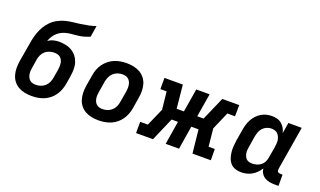

<svg xmlns="http://www.w3.org/2000/svg" viewBox="-76 -1174 2702 1622"><g transform="rotate(20 1275.0 -363.5)"><path d="M256 8Q224 8 193.5 2Q163 -4 137 -18.5Q111 -33 92.5 -56.5Q74 -80 65.5 -109Q57 -138 56.5 -169.5Q56 -201 61 -233L84 -368Q89 -401 95.5 -434Q102 -467 113 -499.5Q124 -532 141.5 -562.5Q159 -593 184 -618Q209 -643 240.5 -660Q272 -677 305.5 -685.5Q339 -694 372 -697.5Q405 -701 438 -705.5Q471 -710 504.5 -717Q538 -724 570 -735L554 -634Q531 -624 507.5 -617Q484 -610 460.5 -606.5Q437 -603 413 -601.5Q389 -600 365.5 -596Q342 -592 318.5 -582.5Q295 -573 275.5 -556.5Q256 -540 242.5 -518.5Q229 -497 221 -474Q243 -490 268.5 -496.5Q294 -503 319 -503Q350 -503 380.5 -496.5Q411 -490 436 -474.5Q461 -459 478.5 -436Q496 -413 505 -384.5Q514 -356 513.5 -324.5Q513 -293 508 -262L496 -187Q491 -160 481 -133.5Q471 -107 454.5 -83.5Q438 -60 415 -41.5Q392 -23 365.5 -12Q339 -1 311 3.5Q283 8 256 8ZM257 -93Q279 -93 301 -100.5Q323 -108 340 -124Q357 -140 366 -161Q375 -182 378 -203L391 -278Q393 -293 393.5 -308Q394 -323 392 -337.5Q390 -352 383.5 -364.5Q377 -377 366.5 -386Q356 -395 341.5 -398.5Q327 -402 312 -402Q292 -402 270.5 -395.5Q249 -389 232 -374.5Q215 -360 205.5 -340Q196 -320 192 -300L179 -217Q176 -202 175.5 -187Q175 -172 177.5 -157.5Q180 -143 186.5 -130.5Q193 -118 203.5 -109Q214 -100 228 -96.5Q242 -93 257 -93Z M856 8Q824 8 793.5 2Q763 -4 737 -18.5Q711 -33 692.5 -56.5Q674 -80 665.5 -109Q657 -138 656.5 -169.5Q656 -201 661 -233L678 -333Q682 -360 692 -386.5Q702 -413 719 -436.5Q736 -460 759 -478.5Q782 -497 808.5 -508Q835 -519 862.5 -523.5Q890 -528 917 -528Q949 -528 979.5 -522Q1010 -516 1036 -501.5Q1062 -487 1081 -463.5Q1100 -440 1108.5 -411Q1117 -382 1117.5 -350.5Q1118 -319 1112 -287L1096 -187Q1091 -160 1081 -133.5Q1071 -107 1054.5 -83.5Q1038 -60 1015 -41.5Q992 -23 965.5 -12Q939 -1 911 3.5Q883 8 856 8ZM857 -93Q879 -93 901 -100.5Q923 -108 940 -124Q957 -140 966 -161Q975 -182 978 -203L995 -303Q997 -318 997.5 -333Q998 -348 995.5 -362.5Q993 -377 986.5 -389.5Q980 -402 969.5 -411Q959 -420 945 -423.5Q931 -427 916 -427Q894 -427 872.5 -419.5Q851 -412 834 -396Q817 -380 808 -359Q799 -338 795 -317L779 -217Q776 -202 775.5 -187Q775 -172 777.5 -157.5Q780 -143 786.5 -130.5Q793 -118 803.5 -109Q814 -100 828 -96.5Q842 -93 857 -93Z M1193 0V-101H1262L1332 -260L1315 -419H1259V-520H1424L1445 -310H1510L1545 -520H1665L1630 -310H1687L1779 -520H1931L1930 -419H1861L1792 -260L1808 -101H1864L1865 0H1700L1678 -210H1613L1579 0H1459L1493 -210H1436L1345 0Z M2139 8Q2111 8 2085.5 -0.5Q2060 -9 2043 -28Q2026 -47 2017.5 -72Q2009 -97 2006 -123.5Q2003 -150 2005 -177.5Q2007 -205 2011 -233L2028 -333Q2032 -357 2039 -381Q2046 -405 2058 -427.5Q2070 -450 2088 -469.5Q2106 -489 2128 -502.5Q2150 -516 2174.5 -522Q2199 -528 2223 -528Q2247 -528 2270.5 -522Q2294 -516 2311.5 -501Q2329 -486 2340.5 -466Q2352 -446 2357 -423L2373 -520H2493L2428 -129Q2427 -121 2427.5 -114Q2428 -107 2432.5 -102Q2437 -97 2443.5 -95Q2450 -93 2458 -93H2476V8H2441Q2416 8 2393 3.5Q2370 -1 2351 -12.5Q2332 -24 2320 -43.5Q2308 -63 2305 -87Q2292 -65 2273.5 -46.5Q2255 -28 2233 -15.5Q2211 -3 2186.5 2.5Q2162 8 2139 8ZM2203 -93Q2223 -93 2243 -99Q2263 -105 2280 -118.5Q2297 -132 2306 -151Q2315 -170 2318 -190L2335 -290Q2337 -306 2338.5 -322Q2340 -338 2337.5 -353.5Q2335 -369 2328.5 -383Q2322 -397 2312 -407.5Q2302 -418 2286.5 -422.5Q2271 -427 2255 -427Q2235 -427 2214.5 -418.5Q2194 -410 2179 -394Q2164 -378 2156.5 -357.5Q2149 -337 2145 -317L2129 -217Q2126 -202 2125 -187Q2124 -172 2126.5 -158Q2129 -144 2134.5 -131.5Q2140 -119 2150 -109.5Q2160 -100 2174 -96.5Q2188 -93 2203 -93Z"/></g></svg>

Font: Iosevka Etoile
Style: Bold Italic
Weight: 700
Italic angle: -9°
Designer: Belleve Invis
Foundry: Belleve Invis
Version: Version 28.1.0; ttfautohint (v1.8.4)